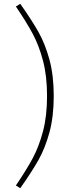

<svg xmlns="http://www.w3.org/2000/svg" viewBox="-20 -852 364 1004"><path d="M261 -350Q261 -242 238.5 -159.5Q216 -77 181 -15Q146 47 86 132L63 118Q118 37 151 -24.5Q184 -86 205 -166Q226 -246 226 -350Q226 -454 205 -534Q184 -614 151 -675.5Q118 -737 63 -818L86 -832Q146 -747 181 -685Q216 -623 238.5 -540.5Q261 -458 261 -350Z"/></svg>

Font: FiraGO UltraLight
Style: Regular
Weight: 200
Designer: bBox Type
Foundry: bBox Type GmbH
Version: Version 1.001